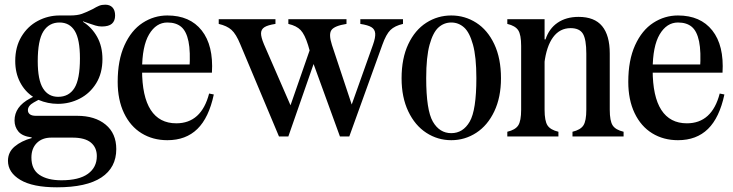

<svg xmlns="http://www.w3.org/2000/svg" viewBox="-20 -582 3126 819"><path d="M14 104Q14 67 42.5 43Q71 19 115 7V4Q75 -1 58.5 -21Q42 -41 42 -68Q42 -127 108 -162L121 -169Q86 -192 65.5 -231.5Q45 -271 45 -322Q45 -382 71.5 -426Q98 -470 141.5 -493Q185 -516 234 -516H235H279Q310 -516 329.5 -523Q349 -530 375 -543Q392 -553 403 -557.5Q414 -562 429 -562Q449 -562 460 -550Q471 -538 471 -516Q471 -493 457.5 -481Q444 -469 414 -469Q401 -469 387.5 -473Q374 -477 360 -482L334 -491V-489Q372 -465 394.5 -424.5Q417 -384 417 -330Q417 -270 390.5 -227Q364 -184 320.5 -161.5Q277 -139 227 -139Q184 -139 144 -156L124 -145Q99 -131 99 -112Q99 -101 107.5 -94.5Q116 -88 133 -88H309Q385 -88 430.5 -50.5Q476 -13 476 54Q476 133 412.5 175Q349 217 223 217Q120 217 67 185.5Q14 154 14 104ZM393 84Q393 47 367.5 26Q342 5 289 5H199Q160 5 137 28Q114 51 114 90Q114 141 148.5 164Q183 187 242 187Q317 187 355 159.5Q393 132 393 84ZM321 -333Q321 -414 299 -450Q277 -486 234 -486Q189 -486 165 -448Q141 -410 141 -321Q141 -241 163.5 -205Q186 -169 228 -169Q274 -169 297.5 -206.5Q321 -244 321 -333Z M482 -233Q482 -325 511 -389Q540 -453 588.5 -484.5Q637 -516 694 -516Q790 -516 840.5 -452Q891 -388 884 -272H554V-307H813L788 -287Q793 -362 784 -405.5Q775 -449 753 -467.5Q731 -486 694 -486Q646 -486 616 -435.5Q586 -385 586 -284Q586 -170 623 -113Q660 -56 732 -56Q839 -56 872 -183L892 -179Q871 -80 822 -32Q773 16 694 16Q632 16 584 -13.5Q536 -43 509 -99.5Q482 -156 482 -233Z M913 -480V-500H986H1053H1155V-480Q1122 -475 1108 -466Q1094 -457 1093.5 -440.5Q1093 -424 1106 -393L1237 -92H1205L1308 -388V-342L1294 -390Q1280 -435 1262.5 -453.5Q1245 -472 1210 -480V-500H1283H1349H1458V-480Q1407 -472 1394 -454Q1381 -436 1396 -390L1494 -95L1466 -96L1571 -391Q1582 -422 1580.5 -439.5Q1579 -457 1564.5 -466Q1550 -475 1517 -480V-500H1619H1626H1699V-480Q1664 -472 1645.5 -454Q1627 -436 1611 -391L1470 0H1430L1310 -330H1325L1210 0H1170L1005 -393Q987 -437 967.5 -454.5Q948 -472 913 -480Z M1693 -248Q1693 -333 1721.5 -393.5Q1750 -454 1798.5 -485Q1847 -516 1905 -516Q1963 -516 2011.5 -485Q2060 -454 2088.5 -393.5Q2117 -333 2117 -248Q2117 -167 2088.5 -107Q2060 -47 2011.5 -15.5Q1963 16 1905 16Q1847 16 1798.5 -15.5Q1750 -47 1721.5 -107Q1693 -167 1693 -248ZM2012 -249Q2012 -339 1997.5 -391.5Q1983 -444 1959.5 -465Q1936 -486 1905 -486Q1874 -486 1850.5 -465Q1827 -444 1812.5 -391.5Q1798 -339 1798 -249Q1798 -112 1826.5 -63Q1855 -14 1905 -14Q1955 -14 1983.5 -63Q2012 -112 2012 -249Z M2144 0V-20Q2178 -28 2190.5 -47Q2203 -66 2203 -114V-386Q2203 -434 2190.5 -453Q2178 -472 2144 -480V-500H2217H2303V-114Q2303 -66 2315.5 -47Q2328 -28 2362 -20V0H2289H2217ZM2422 0V-20Q2456 -28 2468.5 -47Q2481 -66 2481 -114V-353Q2481 -414 2466.5 -438Q2452 -462 2414 -462Q2368 -462 2339.5 -423.5Q2311 -385 2302 -312H2281V-414H2307Q2322 -460 2358.5 -485Q2395 -510 2448 -510Q2516 -510 2548.5 -470.5Q2581 -431 2581 -354V-114Q2581 -66 2593.5 -47Q2606 -28 2640 -20V0H2567H2495Z M2660 -233Q2660 -325 2689 -389Q2718 -453 2766.5 -484.5Q2815 -516 2872 -516Q2968 -516 3018.5 -452Q3069 -388 3062 -272H2732V-307H2991L2966 -287Q2971 -362 2962 -405.5Q2953 -449 2931 -467.5Q2909 -486 2872 -486Q2824 -486 2794 -435.5Q2764 -385 2764 -284Q2764 -170 2801 -113Q2838 -56 2910 -56Q3017 -56 3050 -183L3070 -179Q3049 -80 3000 -32Q2951 16 2872 16Q2810 16 2762 -13.5Q2714 -43 2687 -99.5Q2660 -156 2660 -233Z"/></svg>

Font: RL Madena Variable
Style: Regular
Weight: 400
Designer: I Kadek Wantara Putra
Foundry: Roughlines ID
Version: Version 1.000;Glyphs 3.1.2 (3151)